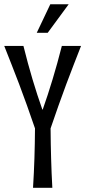

<svg xmlns="http://www.w3.org/2000/svg" viewBox="-20 -888 403 908"><path d="M363.3 -670.9Q346.2 -627.4 328.9 -582.8Q311.5 -538.1 293.5 -490Q275.4 -441.9 257.1 -389.9Q238.8 -337.9 219.2 -280.8Q219.7 -208.5 221.7 -139.4Q223.6 -70.3 227.5 0H136.2Q140.6 -70.3 142.8 -139.4Q145 -208.5 145.5 -280.8Q126 -337.9 107.4 -389.9Q88.9 -441.9 70.6 -490Q52.2 -538.1 34.7 -582.8Q17.1 -627.4 0 -670.9H90.8Q111.8 -586.4 134 -512.2Q156.2 -438 180.2 -370.1H182.1Q206.1 -438 228.5 -512.2Q251 -586.4 272.5 -670.9H363.3ZM153.8 -732.9 217.8 -867.7H304.7L205.6 -732.9Z"/></svg>

Font: Crushed
Style: Regular
Weight: 400
Width: 3
Designer: Astigmatic (AOETI)
Foundry: Astigmatic (AOETI)
Version: Version 001.001